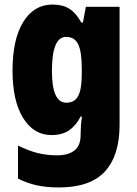

<svg xmlns="http://www.w3.org/2000/svg" viewBox="-20 -583 600 843"><path d="M211 -563Q255 -563 284.5 -544.5Q314 -526 337 -484H344L357 -553H505V-34Q505 99 441 169.5Q377 240 238 240Q184 240 141 230.5Q98 221 59 201V56Q105 79 145.5 89Q186 99 231 99Q279 99 306.5 78Q334 57 334 10V3Q334 -12 335.5 -33Q337 -54 340 -71H334Q313 -31 283 -10.5Q253 10 206 10Q128 10 81.5 -65Q35 -140 35 -273Q35 -410 82 -486.5Q129 -563 211 -563ZM270 -421Q208 -421 208 -271Q208 -132 271 -132Q308 -132 323.5 -162Q339 -192 339 -256V-283Q339 -355 323.5 -388Q308 -421 270 -421Z"/></svg>

Font: Noto Sans Ethiopic Condensed Black
Style: Regular
Weight: 900
Width: 3
Designer: Monotype Design Team
Foundry: Monotype Imaging Inc.
Version: Version 2.102; ttfautohint (v1.8.4.7-5d5b)